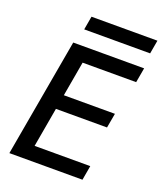

<svg xmlns="http://www.w3.org/2000/svg" viewBox="-161 -1004 934 1107"><g transform="rotate(20 305.5 -450.5)"><path d="M158.5 -725H593.5L577.5 -634.5H249L211.5 -421H525L509 -331.5H195.5L153 -89H494.5L479 0H30.5ZM206.5 -901H611L596.5 -818H192Z"/></g></svg>

Font: JuliaMono MediumItalic
Style: Regular
Weight: 500
Italic angle: -9°
Monospace: yes
Designer: cormullion
Foundry: corm
Version: Version 0.049; ttfautohint (v1.8.4)